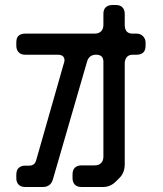

<svg xmlns="http://www.w3.org/2000/svg" viewBox="-20 -641 649 765"><path d="M80 104H152Q165 104 175.5 97Q186 90 191 73L327 -396Q335 -423 363 -423Q392 -423 392 -395V-17Q392 -1 383 8.5Q374 18 356 18H304Q288 18 278.5 27Q269 36 269 54V69Q269 85 278 94.5Q287 104 304 104H391Q420 104 442 82L456 68Q477 47 477 14V-388Q477 -403 485 -413Q493 -423 508 -423H525Q541 -423 550.5 -431.5Q560 -440 560 -459V-472Q560 -486 550 -496.5Q540 -507 525 -507H508Q477 -507 477 -542V-586Q477 -602 468 -611.5Q459 -621 442 -621H427Q411 -621 401.5 -612Q392 -603 392 -586V-542Q392 -526 383 -516.5Q374 -507 356 -507H80Q64 -507 54.5 -499Q45 -491 45 -472V-459Q45 -443 54 -433Q63 -423 80 -423H210Q237 -423 237 -400Q237 -396 233 -384L124 -2Q118 19 96 19H80Q64 19 54.5 28Q45 37 45 55V69Q45 85 54 94.5Q63 104 80 104Z"/></svg>

Font: WDXL Lubrifont TC
Style: Regular
Weight: 400
Designer: [WDXL Lubrifont] Copyright 2020-2022 (c) NightFurySL2001, Skr-ZERO; [ZCOOL QingKe HuangYou] Copyright 2018-2022 (c) The 
Version: Version 2.001;hotconv 1.1.1;makeotfexe 2.6.0